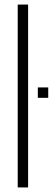

<svg xmlns="http://www.w3.org/2000/svg" viewBox="-20 -820 242 840"><path d="M57.5 0V-800H103V0ZM145.5 -392V-437.5H191V-392Z"/></svg>

Font: Big Shoulders Display Thin Light
Style: Regular
Weight: 300
Version: Version 2.002